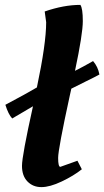

<svg xmlns="http://www.w3.org/2000/svg" viewBox="-20 -754 427 786"><path d="M287 -464Q319 -480 361 -504Q381 -481 387 -449Q371 -440 332 -421Q293 -402 272 -391L266 -364Q218 -144 218 -107.5Q218 -71 227 -71L297 -96L315 -61Q281 -34 232.5 -11Q184 12 149.5 12Q115 12 92.5 -11Q70 -34 70 -75Q70 -116 115 -319L30 -269Q14 -286 2 -325Q87 -370 131 -396Q169 -576 169 -663L163 -707Q241 -734 309 -734Q319 -720 319 -667.5Q319 -615 287 -464Z"/></svg>

Font: Oleo Script Swash Caps
Style: Regular
Weight: 400
Designer: Soytutype
Foundry: Soytutype
Version: Version 1.002